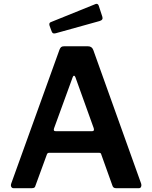

<svg xmlns="http://www.w3.org/2000/svg" viewBox="-20 -984 796 1004"><path d="M50 0Q43 0 39 -7Q35 -14 39 -25L291 -724Q295 -734 300 -738Q305 -742 315 -742H440Q461 -742 468 -722L718 -24Q721 -16 718 -8Q715 0 707 0H586Q572 0 568 -13L510 -175Q509 -180 506.5 -182.5Q504 -185 498 -185H237Q228 -185 225 -176L165 -12Q164 -6 159.5 -3Q155 0 147 0H50ZM462 -298Q475 -298 470 -314L374 -581Q371 -588 367 -588Q363 -588 360 -580L263 -314Q257 -298 271 -298ZM496 -955 515 -897Q521 -880 501 -874L271 -810Q262 -808 257.5 -810Q253 -812 250 -820L239 -850Q235 -864 245 -868L480 -963Q491 -967 496 -955Z"/></svg>

Font: Libre Franklin Thin SemiBold
Style: Regular
Weight: 600
Version: Version 3.000